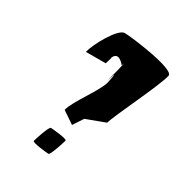

<svg xmlns="http://www.w3.org/2000/svg" viewBox="-165 -813 889 940"><g transform="rotate(30 280.0 -343.5)"><path d="M151 -518H263C283 -580 270 -548 270 -548C290 -610 336 -548 336 -548C355 -610 312 -445 312 -445C331 -506 332 -504 319 -443C306 -388 215 -274 203 -220L271 -174L308 -230L415 -270C426 -316 545 -552 560 -619C569 -660 307 -693 270 -693C231 -693 162 -566 151 -518ZM148 -13C146 -3 231 6 242 6C252 6 280 -82 282 -92C284 -102 200 -110 189 -110C178 -110 150 -23 148 -13Z"/></g></svg>

Font: Crazy Punk
Style: Obl
Weight: 400
Version: Version 1